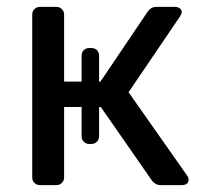

<svg xmlns="http://www.w3.org/2000/svg" viewBox="-20 -540 593 560"><path d="M97 0Q87 0 80.5 -6.5Q74 -13 74 -23V-497Q74 -507 80.5 -513.5Q87 -520 97 -520H144Q154 -520 160.5 -513.5Q167 -507 167 -497V-302H218V-377Q218 -388 224.5 -394Q231 -400 241 -400H246Q256 -400 262.5 -394Q269 -388 269 -377V-302H273L410 -505Q415 -512 421 -516Q427 -520 437 -520H489Q498 -520 504 -516Q510 -512 510 -504Q510 -502 508.5 -498.5Q507 -495 505 -492L355 -271L525 -29Q530 -23 530 -16Q530 -8 524.5 -4Q519 0 510 0H449Q440 0 433.5 -4Q427 -8 422 -15L274 -228H269V-143Q269 -133 262.5 -126.5Q256 -120 246 -120H241Q231 -120 224.5 -126.5Q218 -133 218 -143V-228H167V-23Q167 -13 160.5 -6.5Q154 0 144 0Z"/></svg>

Font: RubikRegular
Style: Regular
Weight: 400
Designer: Hubert and Fischer
Foundry: Hubert and Fischer
Version: Version 2.300;gftools[0.9.30]